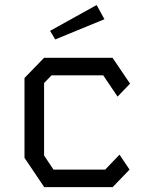

<svg xmlns="http://www.w3.org/2000/svg" viewBox="-20 -764 640 784"><path d="M160 -528 80 -445.5V-119.5L160.5 0H440L509 -71.5L468 -132.5L409.5 -71.5H198.5L160 -129V-425L190.5 -456.5H401.5L460 -369.5L511 -422.5L439.5 -528ZM374.5 -743.5 184.5 -638 205.5 -603 406.5 -685.5Z"/></svg>

Font: Kode
Style: Regular
Weight: 400
Monospace: yes
Designer: Isa Ozler
Foundry: Kadena LLC
Version: Version 1.000;gftools[0.9.28]